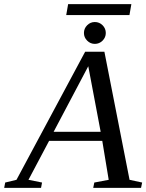

<svg xmlns="http://www.w3.org/2000/svg" viewBox="-75 -911 709 931"><path d="M128.9 -25.9 124 0H-54.7L-49.8 -25.9L4.9 -39.1L337.9 -660.2H431.2L553.2 -39.1L614.3 -25.9L608.9 0H377L382.3 -25.9L452.1 -39.1L420.9 -228H163.1L63 -39.1ZM353 -589.8 185.1 -272H413.1ZM246.1 -837.9 255.4 -891.1H562L552.7 -837.9ZM438 -751Q438 -729.5 422.4 -713.9Q406.7 -698.2 384.8 -698.2Q363.3 -698.2 347.7 -713.9Q332 -729.5 332 -751Q332 -772.9 347.7 -788.6Q363.3 -804.2 384.8 -804.2Q406.7 -804.2 422.4 -788.6Q438 -772.9 438 -751Z"/></svg>

Font: Tinos
Style: Italic
Weight: 400
Italic angle: -16.333°
Designer: Steve Matteson
Foundry: Monotype Imaging Inc.
Version: Version 1.32